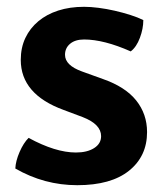

<svg xmlns="http://www.w3.org/2000/svg" viewBox="-20 -530 480 564"><path d="M25 -35Q26 -57 37.5 -83.5Q49 -110 64 -125Q143 -82 203 -82Q236 -82 256.5 -95Q277 -108 277 -130Q277 -165 223 -186L167 -207Q41 -253 41 -354Q41 -390 54.5 -418.5Q68 -447 92.5 -467.5Q117 -488 151 -499Q185 -510 227 -510Q246 -510 269.5 -507Q293 -504 317 -498.5Q341 -493 363 -486Q385 -479 401 -471Q401 -446 391 -419Q381 -392 364 -379Q285 -414 227 -414Q201 -414 186 -401.5Q171 -389 171 -369Q171 -338 221 -320L282 -298Q348 -275 380 -235Q412 -195 412 -142Q412 -71 359 -28.5Q306 14 207 14Q110 14 25 -35Z"/></svg>

Font: Signika
Style: Semibold
Weight: 600
Designer: Anna Giedrys
Foundry: Anna Giedrys
Version: Version 1.001